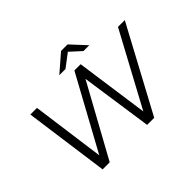

<svg xmlns="http://www.w3.org/2000/svg" viewBox="-171 -1188 1495 1495"><g transform="rotate(-45 576.5 -440.5)"><path d="M209 0 113 -700H186L268 -96L598 -700H667L752 -95L1078 -700H1153L777 0H699L613 -593L287 0ZM489 -757 632 -881H704L819 -757H755L665 -839L557 -757Z"/></g></svg>

Font: Montserrat
Style: Italic
Weight: 400
Italic angle: -11.3°
Designer: Julieta Ulanovsky
Foundry: Julieta Ulanovsky
Version: Version 9.000; ttfautohint (v1.8.4.7-5d5b)